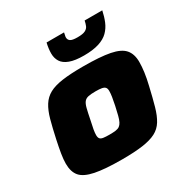

<svg xmlns="http://www.w3.org/2000/svg" viewBox="-167 -862 977 1009"><g transform="rotate(-30 321.5 -357.5)"><path d="M289 8Q185 8 126 -4Q67 -16 43.5 -43.5Q20 -71 20 -120Q20 -146 25.5 -179.5Q31 -213 40 -255Q54 -320 66.5 -365.5Q79 -411 98 -441Q117 -471 147.5 -487.5Q178 -504 227.5 -511Q277 -518 353 -518Q457 -518 515.5 -506.5Q574 -495 598 -467Q622 -439 622 -391Q622 -364 617.5 -330Q613 -296 603 -255Q588 -190 575 -144Q562 -98 543.5 -68Q525 -38 494 -22Q463 -6 413.5 1Q364 8 289 8ZM296 -138Q319 -138 333.5 -140Q348 -142 357 -148.5Q366 -155 372.5 -167.5Q379 -180 384.5 -201.5Q390 -223 397 -255Q403 -284 406 -303.5Q409 -323 409 -338Q409 -353 402.5 -360Q396 -367 382.5 -369.5Q369 -372 345 -372Q317 -372 301 -368.5Q285 -365 276 -354Q267 -343 261 -319.5Q255 -296 247 -255Q240 -225 236.5 -204.5Q233 -184 233 -171Q233 -156 239 -149Q245 -142 259 -140Q273 -138 296 -138ZM388 -565Q334 -565 302 -577Q270 -589 256.5 -610.5Q243 -632 243 -660Q243 -675 245 -690.5Q247 -706 251 -723H357Q356 -715 354 -708Q352 -701 352 -695Q352 -681 363 -673Q374 -665 406 -665Q438 -665 453 -672.5Q468 -680 473.5 -693.5Q479 -707 482 -723H589Q582 -689 570 -660Q558 -631 536.5 -609.5Q515 -588 478.5 -576.5Q442 -565 388 -565Z"/></g></svg>

Font: Saira Expanded ExtraBold
Style: Italic
Weight: 800
Width: 7
Italic angle: -12°
Designer: Hector Gatti with collaboration of the Omnibus-Type team
Foundry: Omnibus-Type
Version: Version 1.101